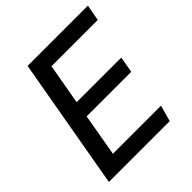

<svg xmlns="http://www.w3.org/2000/svg" viewBox="-193 -844 977 977"><g transform="rotate(-45 296.0 -355.0)"><path d="M149 -87H495L471 0H33L158 -710H592L576 -623H243L204 -403H525L510 -316H189Z"/></g></svg>

Font: Livvic Medium
Style: Italic
Weight: 500
Italic angle: -10°
Designer: Jacques Le Bailly, Baron von Fonthausen
Version: Version 1.001; ttfautohint (v1.8.2)